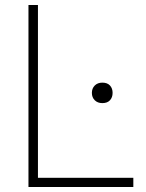

<svg xmlns="http://www.w3.org/2000/svg" viewBox="-20 -749 583 769"><path d="M94 0V-729H132V-15L114 -37H514V0ZM390 -336Q371 -336 359.5 -347.5Q348 -359 348 -377Q348 -395 359.5 -406.5Q371 -418 390 -418Q410 -418 420.5 -406.5Q431 -395 431 -377Q431 -359 420.5 -347.5Q410 -336 390 -336Z"/></svg>

Font: Mona Sans ExtraLight
Style: Regular
Weight: 200
Designer: Deni Anggara
Foundry: GitHub
Version: Version 2.000